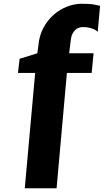

<svg xmlns="http://www.w3.org/2000/svg" viewBox="-20 -843 561 1037"><path d="M169.9 -449.2H77.1L85.9 -525.4L181.6 -555.2L187 -594.7Q191.4 -649.4 214.1 -691.9Q236.8 -734.4 270 -763.4Q303.2 -792.5 343 -807.6Q382.8 -822.8 421.4 -822.8Q464.4 -822.8 488.5 -818.4Q512.7 -814 520.5 -811.5L507.8 -671.4Q504.9 -673.8 499.3 -678Q493.7 -682.1 484.1 -686.3Q474.6 -690.4 460.4 -693.6Q446.3 -696.8 427.2 -696.8Q416.5 -696.8 405.8 -693.1Q395 -689.5 386 -680.9Q377 -672.4 370.4 -658.2Q363.8 -644 361.8 -623L353.5 -555.2H485.4L475.1 -449.2H341.3L285.6 173.8H113.8Z"/></svg>

Font: Merriweather UltraBold
Style: Regular
Weight: 900
Designer: Eben Sorkin ( sorkintype@gmail.com )
Foundry: Eben Sorkin
Version: Version 1.570; ttfautohint (v1.3) -l 8 -r 32 -G 0 -x 0 -H 60